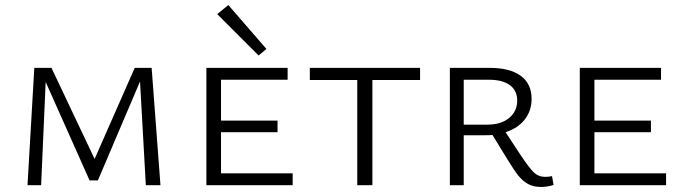

<svg xmlns="http://www.w3.org/2000/svg" viewBox="-20 -734 2704 761"><path d="M558 0 535 -411 368 -19H335L161 -409L143 0H89L116 -465H184L355 -104L514 -465H581L616 0Z M1005 -514 841 -678 885 -714 1036 -540ZM1140 -47V0H798V-465H1120V-418H856V-256H1080V-210H856V-47Z M1645 -417H1456V0H1396V-417H1208V-465H1645Z M2174 -1Q2150 7 2124 7Q2094 7 2072.5 -5Q2051 -17 2034 -38.5Q2017 -60 1992 -101L1932 -199Q1922 -198 1903 -198H1818V0H1763V-465H1921Q2001 -465 2044 -433.5Q2087 -402 2087 -342Q2087 -295 2060 -260.5Q2033 -226 1984 -210L2041 -123Q2077 -69 2095.5 -51Q2114 -33 2141 -33Q2156 -33 2168 -36ZM1912 -240Q1966 -240 1998 -266.5Q2030 -293 2030 -335Q2030 -375 2001 -396.5Q1972 -418 1917 -418H1818V-240Z M2620 -47V0H2278V-465H2600V-418H2336V-256H2560V-210H2336V-47Z"/></svg>

Font: Ysabeau SC Semilight
Style: Regular
Weight: 300
Designer: Christian Thalmann (Catharsis Fonts)
Version: Version 0.003